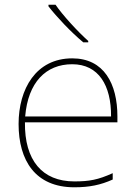

<svg xmlns="http://www.w3.org/2000/svg" viewBox="-20 -786 580 816"><path d="M216 -766H186V-759C221 -714 281 -650 334 -606H355V-612C310 -652 245 -723 216 -766ZM287 -538C133 -538 59 -408 59 -259C59 -104 130 10 296 10C360 10 408 0 459 -23V-50C397 -22 360 -15 296 -15C159 -15 84 -105 86 -266H479V-291C479 -430 422 -538 287 -538ZM287 -513C399 -513 453 -423 452 -291H87C99 -436 175 -513 287 -513Z"/></svg>

Font: Noto Sans Thai Looped Thin
Style: Regular
Weight: 100
Designer: Sasikarn Vongin, Ben Mitchell
Foundry: The Fontpad Ltd
Version: Version 1.001